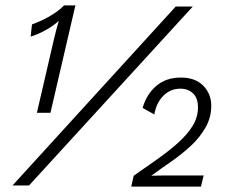

<svg xmlns="http://www.w3.org/2000/svg" viewBox="-20 -684 856 708"><path d="M116 -268 180 -544Q183 -557 186.5 -570Q190 -583 193 -593.5Q196 -604 197 -607Q177 -589 149.5 -573.5Q122 -558 93 -549L98 -594Q115 -600 137.5 -610.5Q160 -621 181.5 -635.5Q203 -650 216 -664H258L166 -268ZM26 0 628 -660H691L87 0ZM464 4 473 -36Q516 -66 558 -95.5Q600 -125 634.5 -155.5Q669 -186 689.5 -218.5Q710 -251 710 -288Q710 -323 691.5 -340Q673 -357 645 -357Q609 -357 583 -331.5Q557 -306 549 -262L506 -286Q520 -336 556 -367Q592 -398 647 -398Q700 -398 729.5 -368Q759 -338 759 -294Q759 -251 738 -214Q717 -177 683.5 -146Q650 -115 611 -88Q572 -61 538 -36Q548 -36 561 -36.5Q574 -37 582 -37H731L721 4Z"/></svg>

Font: Kantumruy Pro Light
Style: Italic
Weight: 300
Italic angle: -13°
Version: Version 1.002